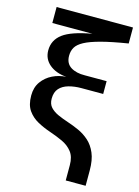

<svg xmlns="http://www.w3.org/2000/svg" viewBox="-132 -771 758 1044"><g transform="rotate(15 246.5 -249.0)"><path d="M44 -198Q44 -244 67 -276Q90 -308 126 -325.5Q162 -343 202 -345Q142 -350 106 -380.5Q70 -411 70 -459Q70 -517 117.5 -552.5Q165 -588 279 -608H53V-698H483V-608Q390 -593 332 -577.5Q274 -562 242.5 -545Q211 -528 199 -507.5Q187 -487 187 -460Q187 -417 218 -397.5Q249 -378 297 -379H420V-307H297Q259 -307 226.5 -298Q194 -289 175 -268Q156 -247 156 -210Q156 -180 172.5 -162Q189 -144 215.5 -132Q242 -120 274 -109.5Q306 -99 338 -84.5Q370 -70 397 -46Q424 -22 440.5 16.5Q457 55 457 114V200H345V114Q345 67 323.5 39.5Q302 12 267.5 -4Q233 -20 194.5 -33Q156 -46 122 -64.5Q88 -83 66 -114Q44 -145 44 -198Z"/></g></svg>

Font: Syne SemiBold
Style: Regular
Weight: 600
Designer: Lucas Descroix
Foundry: Bonjour Monde
Version: Version 2.200; ttfautohint (v1.8.4)